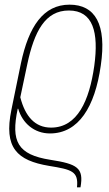

<svg xmlns="http://www.w3.org/2000/svg" viewBox="-20 -562 468 823"><path d="M278 -542C165 -542 103 -447 70 -292L29 -92C-5 72 53 126 190 149C288 165 317 172 310 241H325C340 157 311 141 196 123C55 101 26 44 56 -96H58C76 -34 127 10 194 10C317 10 387 -104 412 -281C438 -458 388 -542 278 -542ZM275 -517C379 -517 404 -424 384 -279C363 -131 312 -15 199 -15C130 -15 88 -63 67 -145L97 -287C127 -428 174 -517 275 -517Z"/></svg>

Font: Noto Serif Condensed Thin
Style: Italic
Weight: 100
Width: 3
Italic angle: -12°
Designer: Monotype Design Team
Foundry: Monotype Imaging Inc.
Version: Version 2.013